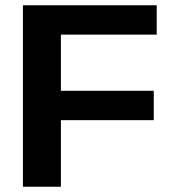

<svg xmlns="http://www.w3.org/2000/svg" viewBox="-20 -708 651 728"><path d="M210.9 -576.7V-363.8H563V-252.4H210.9V0H66.9V-688H574.2V-576.7Z"/></svg>

Font: Liberation Sans
Style: Bold
Weight: 700
Designer: Steve Matteson
Foundry: Ascender Corporation
Version: Version 2.1.5